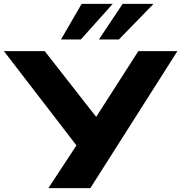

<svg xmlns="http://www.w3.org/2000/svg" viewBox="-39 -968 933 988"><path d="M210 0 369 -242 375 -193 -19 -705H191L468 -351H446L673 -705H874L426 0ZM275 -765 381 -948H541L377 -765ZM470 -765 592 -948H751L573 -765Z"/></svg>

Font: Nunito Sans 7pt Expanded ExtraBold
Style: Regular
Weight: 800
Width: 7
Designer: Vernon Adams
Foundry: Vernon Adams
Version: Version 3.101;gftools[0.9.27]